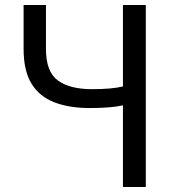

<svg xmlns="http://www.w3.org/2000/svg" viewBox="-20 -753 707 773"><path d="M567 0H475V-329Q428 -318 341 -318Q259 -318 199 -341Q139 -364 107 -416Q75 -468 75 -556V-733H165V-556Q165 -464 213 -429Q261 -394 350 -394Q431 -394 475 -405V-733H567Z"/></svg>

Font: Source Han Sans & Saira Hybrid
Style: Regular
Weight: 400
Designer: Ryoko NISHIZUKA 西塚涼子 (kana & ideographs); Paul D. Hunt (Latin, Greek & Cyrillic); Wenlong ZHANG 张文龙 (bopomofo); Sandoll 
Foundry: Adobe Systems Incorporated
Version: Version 1.00;August 2, 2021;FontCreator 13.0.0.2675 64-bit